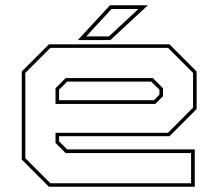

<svg xmlns="http://www.w3.org/2000/svg" viewBox="-20 -708 828 728"><path d="M622.5 -540 725.5 -437V-294.5L622.5 -191.5H204V-172L234.5 -141.5H718.5V0H165.5L62.5 -103V-437L165.5 -540ZM617 -526.5H171L76 -431.5V-108L171 -13H704.5V-127.5H229L190.5 -166V-204.5H617L712 -300V-431.5ZM559.5 -412 598 -373.5V-343L569 -314H190.5V-373.5L229 -412ZM553.5 -398.5H234.5L204 -368V-328H563.5L584.5 -349V-368ZM275 -556 397 -688H540.5L398.5 -556ZM307 -570H393L505 -674H403Z"/></svg>

Font: Tourney Expanded Thin
Style: Regular
Weight: 100
Width: 7
Designer: Tyler Finck
Foundry: Etcetera Type Co
Version: Version 1.010; ttfautohint (v1.8.3)